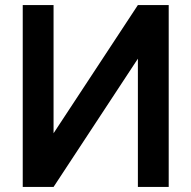

<svg xmlns="http://www.w3.org/2000/svg" viewBox="-20 -740 758 760"><path d="M525.8 0H647.8V-720H525.8L192 -212.5V-720H70V0H192L525.8 -507.7Z"/></svg>

Font: Manrope Variable Light
Style: Regular
Weight: 200
Designer: Mikhail Sharanda
Foundry: Mikhail Sharanda
Version: Version 4.505